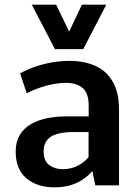

<svg xmlns="http://www.w3.org/2000/svg" viewBox="-20 -802 598 831"><path d="M214.8 8.8Q141.1 8.8 94.5 -30Q47.9 -68.8 47.9 -146.5Q47.9 -187.5 64.7 -216.3Q81.5 -245.1 111.3 -263.2Q141.1 -281.2 181.4 -289.8Q221.7 -298.3 268.6 -298.3H363.8V-346.2Q363.8 -397.9 338.1 -420.7Q312.5 -443.4 264.2 -443.4Q228 -443.4 182.6 -431.6Q137.2 -419.9 95.7 -398.4L66.9 -484.4Q99.6 -502.4 135.5 -514.4Q171.4 -526.4 208.5 -532.5Q245.6 -538.6 281.2 -538.6Q342.8 -538.6 391.1 -517.6Q439.5 -496.6 467.3 -449.7Q495.1 -402.8 495.1 -326.2V0H392.6L379.9 -61.5Q360.8 -40 336.9 -24.2Q313 -8.3 283 0.2Q252.9 8.8 214.8 8.8ZM251 -69.8Q288.1 -69.8 316.9 -85Q345.7 -100.1 363.3 -122.1V-230.5H297.4Q255.9 -230.5 227.1 -222.2Q198.2 -213.9 183.6 -195.6Q168.9 -177.2 168.9 -147Q168.9 -105 193.4 -87.4Q217.8 -69.8 251 -69.8ZM217.8 -589.4 117.7 -781.7H223.1L279.3 -665L334.5 -781.7H439.9L340.3 -589.4Z"/></svg>

Font: Comme SemiBold
Style: Regular
Weight: 600
Version: Version 1.000;gftools[0.9.27]